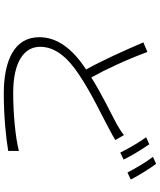

<svg xmlns="http://www.w3.org/2000/svg" viewBox="67 -906 865 1040"><g transform="rotate(90 500.0 -386.5)"><path d="M712 -625C696 -611 678 -601 655 -587C596 -555 494 -507 400 -448C356 -527 303 -640 262 -752L210 -730C257 -621 312 -499 357 -420C241 -344 182 -261 182 -166C182 -31 309 26 487 26C609 26 729 14 798 2V-56C727 -37 596 -25 484 -25C317 -25 234 -83 234 -171C234 -250 289 -319 387 -383C487 -450 608 -506 678 -544C703 -557 722 -568 739 -578ZM724 -745C752 -707 787 -646 807 -605L845 -623C824 -667 787 -726 762 -762ZM830 -782C859 -745 892 -688 915 -644L953 -662C934 -700 895 -763 868 -799Z"/></g></svg>

Font: Source Han Sans SC Light
Style: Regular
Weight: 300
Designer: Ryoko NISHIZUKA (kana & ideographs); Paul D. Hunt (Latin, Greek & Cyrillic); Wenlong ZHANG (bopomofo); Sandoll Communica
Foundry: Adobe Systems Incorporated
Version: Version 1.004;PS 1.004;hotconv 1.0.82;makeotf.lib2.5.63406